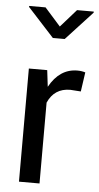

<svg xmlns="http://www.w3.org/2000/svg" viewBox="-53 -770 414 804"><g transform="rotate(5 154.0 -367.5)"><path d="M144.5 0.5H58.1V-475.1H135.3L143.6 -405.8Q187 -484.4 261.7 -484.4Q279.3 -484.4 294.9 -479.5L283.2 -398.4L238.8 -401.4Q171.9 -401.4 144.5 -339.4ZM308.1 -736.3V-731.9L196.8 -611.3H147L36.6 -731.9V-736.3H105.5L171.9 -661.6L237.8 -736.3Z"/></g></svg>

Font: Yantramanav
Style: Regular
Weight: 400
Version: Version 1.000;PS 1.0;hotconv 1.0.72;makeotf.lib2.5.5900; ttf